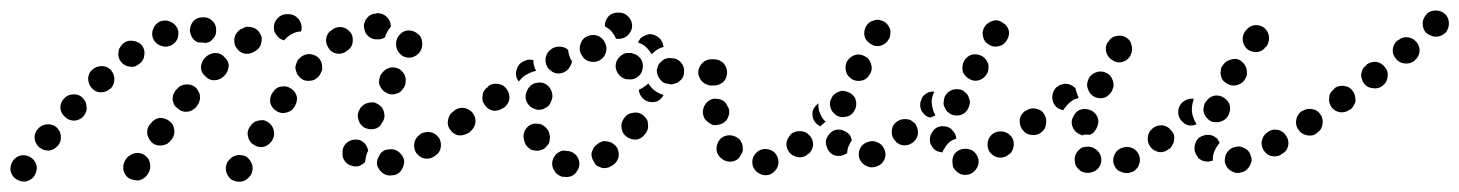

<svg xmlns="http://www.w3.org/2000/svg" viewBox="-39 -309 2782 366"><path d="M442 6Q439 -4 431 -10Q426 -13 422 -13Q417 -14 412 -13Q407 -12 403 -9Q399 -6 396 -2L395 -1Q390 8 392 18Q395 28 403 34Q408 36 412 37Q417 38 422 37Q427 36 431 33Q435 30 438 26L439 25Q444 16 442 6ZM31 8Q29 -2 21 -8Q13 -14 2 -13Q-8 -11 -14 -3Q-20 6 -19 16Q-17 26 -9 32Q0 38 10 37Q20 35 26 27Q32 18 31 8ZM247 13Q248 8 247 3Q246 -2 244 -6Q241 -10 237 -13Q233 -16 228 -17Q223 -18 218 -17Q213 -16 209 -13Q205 -11 202 -7L200 -4Q195 4 196 14Q198 25 207 31Q211 33 216 34Q221 35 225 35Q230 34 235 31Q239 28 242 24L243 22Q246 18 247 13ZM721 21Q725 18 727 14Q730 9 731 4Q732 0 731 -5Q728 -15 719 -21Q711 -26 701 -24H699Q694 -23 690 -20Q686 -17 684 -12Q681 -8 680 -3Q679 2 680 6Q683 16 692 22Q700 27 710 25H712Q717 24 721 21ZM632 7Q627 6 623 3Q619 0 617 -4Q614 -9 614 -14Q614 -15 614 -17Q613 -27 620 -35Q627 -42 637 -43Q642 -43 647 -42Q651 -40 655 -37Q658 -34 660 -30Q662 -26 663 -22Q659 -15 658 -6Q657 -3 657 0Q654 3 650 5Q646 8 642 8Q637 9 632 7ZM801 -27Q803 -37 798 -46Q795 -50 791 -53Q787 -56 782 -57Q777 -58 772 -57Q767 -56 763 -54L762 -53Q753 -47 751 -37Q749 -27 754 -18Q757 -14 761 -11Q765 -8 770 -7Q775 -6 780 -7Q784 -8 789 -11L790 -12Q799 -17 801 -27ZM77 -50Q76 -60 68 -67Q60 -73 50 -72Q40 -71 33 -63Q26 -55 27 -45Q28 -35 36 -28Q40 -25 45 -23Q50 -22 55 -22Q60 -23 64 -25Q68 -28 72 -32Q78 -40 77 -50ZM483 -60Q481 -70 472 -76Q468 -79 463 -80Q458 -80 453 -79Q448 -78 444 -75Q440 -72 438 -68L437 -67Q431 -58 434 -48Q436 -38 445 -33Q449 -30 454 -29Q459 -28 463 -29Q468 -30 472 -33Q476 -36 479 -40L480 -42Q485 -50 483 -60ZM293 -53Q294 -58 293 -63Q292 -68 290 -72Q287 -76 283 -79Q274 -85 264 -84Q254 -82 248 -73L246 -71Q243 -67 242 -62Q241 -57 242 -52Q243 -47 246 -43Q248 -39 252 -36Q256 -33 261 -32Q266 -31 271 -32Q276 -33 280 -35Q284 -38 287 -42L289 -44Q292 -49 293 -53ZM862 -63Q865 -68 865 -73Q866 -77 865 -82Q864 -87 861 -91Q855 -100 845 -101Q835 -103 826 -97L825 -96Q821 -94 818 -89Q816 -85 815 -80Q814 -75 815 -70Q816 -66 819 -62Q825 -53 835 -51Q845 -50 854 -56H855Q859 -59 862 -63ZM644 -82Q646 -72 655 -66Q659 -64 664 -63Q669 -62 674 -63Q679 -64 683 -67Q687 -70 689 -75L690 -76Q696 -85 693 -95Q691 -105 682 -110Q678 -113 673 -114Q668 -114 663 -113Q658 -112 654 -109Q650 -106 647 -102V-101Q641 -92 644 -82ZM125 -96Q127 -101 126 -105Q126 -110 124 -115Q122 -119 118 -123Q111 -130 100 -129Q90 -129 83 -121Q76 -114 76 -103Q77 -93 85 -86Q92 -79 103 -79Q113 -80 120 -87Q123 -91 125 -96ZM527 -124Q525 -134 516 -140Q512 -143 507 -144Q503 -145 498 -144Q493 -144 489 -141Q484 -138 482 -134L481 -133Q475 -125 476 -114Q478 -104 487 -98Q491 -95 496 -94Q500 -93 505 -94Q510 -95 514 -97Q519 -100 521 -104L522 -105Q528 -114 527 -124ZM341 -116Q343 -121 342 -126Q342 -131 339 -135Q337 -140 333 -143Q325 -149 315 -148Q304 -147 298 -139L296 -137Q293 -133 291 -128Q290 -123 290 -119Q291 -114 293 -109Q296 -105 300 -102Q308 -95 318 -96Q328 -97 335 -105L337 -108Q340 -111 341 -116ZM684 -158Q683 -153 684 -148Q686 -143 689 -139Q692 -135 696 -133Q705 -127 715 -130Q725 -132 730 -141L731 -142Q734 -147 734 -152Q735 -157 734 -161Q733 -166 730 -170Q727 -174 723 -177Q714 -182 704 -180Q694 -177 688 -168L687 -167Q685 -163 684 -158ZM172 -140Q172 -140 172 -140Q179 -148 179 -158Q179 -168 172 -176Q165 -183 155 -183Q144 -183 137 -176Q133 -173 131 -168Q129 -164 129 -159Q129 -154 131 -149Q133 -144 136 -141Q143 -133 153 -133Q164 -133 171 -140Q171 -140 172 -140ZM574 -173Q576 -177 575 -182Q575 -187 573 -192Q571 -196 567 -200Q559 -206 549 -206Q539 -205 532 -198L531 -197Q527 -193 526 -188Q524 -184 524 -179Q525 -174 527 -169Q529 -165 533 -161Q540 -154 551 -155Q561 -155 568 -163L569 -164Q572 -168 574 -173ZM397 -183Q397 -193 389 -200Q382 -208 372 -208Q362 -208 354 -201L352 -199Q345 -192 344 -181Q344 -171 352 -164Q359 -156 369 -156Q379 -156 387 -163L389 -165Q396 -172 397 -183ZM226 -187Q235 -193 236 -203Q238 -213 232 -222Q225 -230 215 -231Q205 -233 197 -227Q193 -224 190 -219Q187 -215 187 -210Q186 -205 187 -201Q188 -196 191 -192Q198 -183 208 -182Q218 -180 226 -187ZM716 -225Q716 -214 723 -207Q730 -199 741 -199Q746 -199 750 -201Q755 -203 759 -207Q762 -210 764 -215Q766 -219 766 -224V-225Q766 -226 766 -226Q766 -231 764 -236Q762 -241 758 -244Q755 -247 750 -249Q745 -251 740 -251Q730 -251 723 -243Q716 -236 716 -225Q716 -225 716 -225ZM455 -218Q458 -222 459 -227Q460 -232 460 -237Q459 -242 456 -246Q454 -250 450 -253Q446 -256 441 -257Q436 -258 431 -258Q426 -257 422 -254L419 -253Q415 -250 412 -246Q409 -242 408 -237Q407 -233 408 -228Q408 -223 411 -219Q416 -210 426 -207Q436 -205 445 -210L448 -212Q452 -214 455 -218ZM633 -227Q635 -238 630 -246Q627 -250 623 -253Q619 -256 614 -257Q609 -258 604 -257Q599 -256 595 -253L594 -252Q585 -247 583 -237Q581 -227 587 -218Q589 -214 593 -211Q597 -208 602 -207Q607 -206 612 -207Q617 -208 621 -211L622 -212Q631 -217 633 -227ZM286 -222Q276 -218 267 -222Q257 -226 253 -235Q249 -245 253 -254Q257 -264 266 -268Q276 -272 285 -268Q295 -264 299 -255Q300 -254 300 -253Q300 -251 301 -250Q301 -249 301 -249Q301 -247 301 -244Q301 -237 297 -231Q293 -225 286 -222ZM339 -228Q337 -229 335 -230Q333 -231 331 -233Q324 -240 323 -250Q323 -260 329 -268Q336 -276 347 -276Q357 -277 365 -270Q373 -263 373 -253Q374 -242 367 -235Q365 -233 363 -231Q362 -230 360 -229Q356 -228 353 -227Q353 -227 353 -227Q349 -228 344 -228Q342 -228 339 -228ZM490 -274Q497 -282 508 -282Q509 -282 510 -282H511Q516 -282 521 -280Q525 -278 529 -274Q532 -271 534 -266Q536 -262 536 -257Q536 -255 536 -253Q535 -251 535 -249Q528 -249 521 -246Q512 -242 505 -235Q504 -234 503 -232Q494 -234 489 -241Q483 -248 483 -256Q483 -267 490 -274ZM706 -258Q706 -259 706 -259Q706 -260 706 -261Q705 -271 697 -278Q690 -284 679 -284L678 -283Q673 -283 668 -281Q664 -279 661 -275Q657 -271 656 -266Q654 -262 655 -257Q656 -246 663 -240Q671 -233 682 -234H683Q686 -234 689 -235Q692 -236 695 -238Q696 -240 696 -242Q700 -251 706 -258Z M1046 28Q1051 27 1055 24Q1059 21 1061 17Q1064 13 1065 8Q1067 -2 1061 -11Q1055 -19 1045 -21Q1044 -21 1043 -21Q1038 -22 1034 -22Q1029 -21 1025 -18Q1020 -15 1018 -11Q1015 -7 1014 -2Q1012 8 1018 17Q1023 25 1033 28Q1035 28 1036 28Q1041 29 1046 28ZM1140 -9Q1142 -19 1137 -28Q1134 -32 1130 -35Q1126 -38 1121 -39Q1116 -40 1111 -40Q1107 -39 1102 -36L1101 -35Q1096 -32 1093 -28Q1091 -24 1089 -19Q1088 -15 1089 -10Q1090 -5 1093 -1Q1095 4 1099 7Q1103 9 1108 11Q1113 12 1118 11Q1123 10 1127 7L1129 6Q1137 1 1140 -9ZM965 -31Q968 -27 973 -24Q977 -22 982 -22Q987 -21 992 -23Q997 -24 1000 -27Q1004 -31 1007 -35Q1009 -39 1009 -44Q1010 -49 1008 -54Q1008 -55 1008 -55Q1007 -60 1003 -64Q1000 -68 996 -70Q992 -73 987 -73Q982 -74 977 -73Q967 -70 962 -61Q957 -52 960 -42Q960 -40 961 -39Q962 -34 965 -31ZM1196 -64Q1197 -69 1196 -74Q1196 -79 1193 -83Q1190 -87 1186 -90Q1178 -96 1168 -94Q1157 -93 1151 -84L1150 -83Q1147 -78 1146 -74Q1145 -69 1146 -64Q1147 -59 1149 -55Q1152 -51 1156 -48Q1165 -42 1175 -43Q1185 -45 1191 -54L1192 -55Q1195 -59 1196 -64ZM867 -74Q869 -84 863 -92Q860 -97 856 -99Q852 -102 847 -103Q842 -104 837 -103Q832 -102 828 -99L827 -98Q818 -92 816 -81Q815 -71 820 -63Q826 -54 837 -52Q847 -51 855 -56L857 -58Q865 -64 867 -74ZM932 -120Q933 -131 927 -139Q924 -143 920 -146Q916 -148 911 -149Q906 -150 901 -149Q896 -148 892 -145L891 -143Q887 -141 884 -136Q881 -132 881 -127Q880 -122 881 -117Q882 -113 885 -109Q891 -100 901 -98Q911 -97 920 -103L922 -104Q930 -110 932 -120ZM966 -113Q971 -104 981 -101Q986 -99 991 -100Q996 -100 1000 -103Q1005 -105 1008 -109Q1011 -113 1012 -117L1013 -119Q1016 -129 1011 -138Q1006 -148 996 -151Q986 -153 977 -149Q968 -144 965 -134L964 -132Q961 -122 966 -113ZM1218 -131Q1222 -129 1226 -128Q1222 -120 1214 -116Q1206 -113 1198 -115Q1190 -117 1185 -123Q1179 -130 1179 -138Q1184 -140 1188 -143Q1193 -146 1197 -150Q1199 -146 1203 -142Q1209 -135 1218 -131ZM1337 -153Q1344 -161 1344 -171Q1344 -176 1343 -180Q1341 -185 1337 -189Q1334 -192 1329 -194Q1324 -196 1319 -196H1317Q1307 -196 1300 -189Q1292 -181 1292 -171Q1292 -166 1294 -162Q1296 -157 1300 -153Q1303 -150 1308 -148Q1312 -146 1317 -146H1319Q1330 -146 1337 -153ZM1248 -150Q1253 -151 1257 -155Q1261 -158 1263 -162Q1265 -167 1265 -172Q1266 -182 1259 -190Q1252 -198 1242 -198H1240Q1235 -199 1230 -197Q1226 -196 1222 -192Q1218 -189 1216 -185Q1214 -180 1213 -175Q1213 -165 1220 -157Q1226 -149 1237 -149L1239 -148Q1244 -148 1248 -150ZM945 -173Q947 -184 955 -190L957 -191Q962 -194 967 -195Q973 -196 978 -194Q978 -192 978 -189Q979 -181 983 -174Q974 -172 967 -168Q958 -164 952 -156Q951 -155 950 -154Q950 -154 950 -154Q949 -154 949 -155Q943 -163 945 -173ZM1167 -158Q1172 -159 1176 -162Q1180 -165 1183 -169Q1185 -173 1186 -178Q1188 -188 1183 -196Q1177 -205 1167 -207L1165 -208Q1160 -208 1155 -208Q1150 -207 1146 -204Q1142 -201 1139 -197Q1136 -193 1135 -188Q1133 -178 1139 -169Q1145 -160 1155 -158H1157Q1162 -157 1167 -158ZM1044 -214Q1044 -214 1043 -214Q1043 -215 1043 -215Q1035 -221 1024 -220Q1014 -219 1007 -211L1006 -210Q1000 -202 1001 -192Q1002 -181 1010 -175Q1018 -168 1028 -169Q1038 -170 1045 -178L1046 -180Q1048 -182 1049 -185Q1051 -188 1051 -191Q1051 -192 1051 -193Q1049 -195 1048 -198Q1045 -205 1044 -214ZM1085 -192Q1095 -189 1104 -194Q1113 -199 1116 -209Q1119 -219 1114 -228Q1114 -228 1114 -228Q1110 -237 1100 -241Q1090 -244 1081 -240Q1071 -236 1068 -226Q1064 -217 1068 -207Q1069 -205 1070 -204Q1075 -194 1085 -192ZM1188 -223Q1183 -226 1177 -228Q1179 -232 1182 -236Q1185 -239 1190 -241Q1194 -243 1199 -244Q1204 -244 1209 -242Q1214 -240 1217 -237Q1221 -234 1223 -229Q1224 -228 1224 -227Q1225 -225 1225 -223Q1226 -221 1226 -219Q1225 -219 1224 -219Q1214 -216 1207 -209Q1205 -207 1203 -206Q1202 -207 1201 -209Q1196 -217 1188 -223ZM1121 -278Q1128 -285 1139 -285H1140H1141Q1151 -285 1158 -278Q1166 -270 1166 -260Q1166 -250 1158 -242Q1151 -235 1141 -235H1140H1139Q1138 -235 1137 -235Q1136 -235 1135 -235Q1135 -237 1134 -238Q1130 -246 1124 -252Q1119 -256 1114 -259Q1114 -259 1114 -260Q1114 -260 1114 -260Q1114 -270 1121 -278Z M1438 17Q1445 10 1445 0Q1445 -5 1443 -10Q1441 -14 1438 -18Q1434 -21 1430 -23Q1425 -25 1420 -25Q1409 -25 1402 -17Q1395 -10 1395 0Q1395 5 1397 10Q1399 14 1403 18Q1406 21 1411 23Q1415 25 1420 25H1421Q1431 25 1438 17ZM1822 13Q1828 5 1826 -6Q1825 -10 1822 -15Q1819 -19 1815 -22Q1811 -24 1806 -25Q1801 -26 1797 -25H1796Q1786 -23 1780 -15Q1775 -6 1777 4Q1777 9 1780 13Q1783 17 1787 20Q1791 23 1796 24Q1801 25 1806 24Q1816 22 1822 13ZM1647 -5Q1651 -15 1647 -24Q1645 -29 1641 -33Q1638 -36 1633 -38Q1629 -40 1624 -40Q1619 -40 1614 -38Q1604 -34 1600 -25Q1596 -15 1600 -5Q1602 -1 1606 3Q1609 6 1614 8Q1618 10 1623 10Q1628 10 1633 8Q1643 4 1647 -5ZM1350 -1Q1361 0 1369 -7Q1372 -11 1374 -15Q1377 -19 1377 -24Q1377 -29 1376 -34Q1374 -39 1371 -43Q1364 -50 1354 -51Q1343 -52 1335 -45Q1328 -38 1327 -28Q1326 -17 1333 -10Q1340 -2 1350 -1ZM1893 -29Q1895 -39 1890 -47Q1884 -56 1874 -58Q1864 -60 1855 -55Q1846 -49 1844 -39Q1842 -29 1847 -20Q1850 -16 1854 -13Q1858 -10 1863 -9Q1868 -8 1873 -9Q1878 -10 1882 -13Q1891 -18 1893 -29ZM1511 -33Q1511 -44 1504 -51Q1500 -55 1496 -57Q1491 -59 1486 -59Q1481 -59 1477 -58Q1472 -56 1468 -53V-52Q1461 -45 1460 -35Q1460 -25 1467 -17Q1474 -10 1485 -9Q1495 -9 1502 -16H1503Q1510 -23 1511 -33ZM1549 -14Q1540 -19 1537 -29Q1533 -39 1538 -48Q1543 -57 1552 -61Q1562 -64 1571 -59Q1581 -55 1584 -45Q1584 -44 1584 -43Q1585 -43 1585 -42Q1582 -38 1580 -33Q1576 -26 1576 -17Q1574 -16 1572 -15Q1570 -14 1568 -13Q1558 -10 1549 -14ZM1738 -29Q1732 -37 1734 -48Q1735 -53 1738 -57Q1740 -61 1744 -64Q1748 -67 1753 -68Q1758 -69 1763 -68Q1772 -67 1777 -60Q1783 -54 1784 -45Q1779 -43 1775 -41Q1767 -36 1762 -27Q1759 -23 1757 -18Q1756 -18 1756 -19Q1755 -19 1755 -19Q1744 -20 1738 -29ZM1711 -55Q1711 -66 1705 -74Q1701 -77 1697 -80Q1692 -82 1687 -82Q1683 -82 1678 -81Q1673 -79 1669 -76Q1661 -69 1661 -59Q1660 -49 1667 -41Q1670 -37 1674 -35Q1679 -32 1684 -32Q1689 -32 1693 -33Q1698 -35 1702 -38Q1710 -45 1711 -55ZM1955 -73Q1957 -83 1951 -91Q1948 -95 1944 -98Q1940 -101 1935 -101Q1930 -102 1925 -101Q1920 -100 1916 -97Q1908 -91 1906 -81Q1904 -71 1910 -62Q1913 -58 1917 -55Q1921 -53 1926 -52Q1931 -51 1936 -52Q1941 -53 1945 -56Q1954 -62 1955 -73ZM1510 -87Q1508 -98 1515 -106Q1516 -108 1518 -109Q1519 -111 1521 -112Q1521 -110 1521 -108Q1521 -98 1526 -89Q1529 -82 1535 -77Q1532 -75 1530 -73Q1527 -71 1525 -68Q1523 -69 1522 -70Q1521 -70 1520 -71Q1512 -77 1510 -87ZM1304 -83Q1307 -79 1311 -76Q1315 -73 1319 -71Q1324 -70 1329 -71Q1339 -72 1346 -80Q1352 -89 1351 -99Q1350 -104 1347 -108Q1345 -113 1341 -116Q1337 -119 1332 -120Q1327 -121 1322 -121Q1312 -119 1306 -111Q1300 -103 1301 -92Q1302 -87 1304 -83ZM1717 -99Q1715 -104 1715 -109Q1715 -114 1717 -118Q1718 -123 1722 -127Q1726 -131 1731 -133Q1736 -135 1742 -134Q1738 -126 1737 -117Q1737 -108 1740 -98Q1742 -93 1744 -89Q1740 -87 1735 -85Q1732 -85 1728 -87Q1725 -89 1723 -91Q1719 -95 1717 -99ZM1543 -109Q1544 -104 1546 -99Q1548 -95 1552 -92Q1556 -88 1560 -87Q1565 -85 1570 -86Q1575 -86 1579 -88Q1584 -90 1587 -94Q1590 -98 1592 -103Q1595 -113 1591 -122Q1586 -131 1576 -134Q1571 -136 1566 -136Q1562 -135 1557 -133Q1553 -131 1549 -127Q1546 -123 1545 -119L1544 -118Q1543 -114 1543 -109ZM1760 -115Q1759 -110 1761 -106Q1763 -101 1766 -97Q1769 -94 1774 -91Q1783 -87 1793 -90Q1803 -94 1807 -103Q1809 -108 1810 -113Q1810 -118 1808 -122Q1807 -127 1803 -131Q1800 -134 1796 -137Q1791 -139 1786 -139Q1781 -139 1777 -138Q1772 -136 1768 -133Q1764 -129 1762 -125Q1760 -120 1760 -115ZM1299 -161Q1301 -157 1304 -153Q1308 -150 1312 -148Q1317 -146 1322 -146Q1332 -146 1340 -153Q1347 -160 1347 -171Q1347 -176 1345 -181Q1343 -185 1340 -189Q1336 -192 1332 -194Q1327 -196 1322 -196Q1312 -196 1304 -189Q1297 -181 1297 -171Q1297 -166 1299 -161ZM1574 -172Q1577 -162 1587 -157Q1596 -153 1606 -156Q1615 -159 1620 -169Q1625 -178 1621 -188Q1618 -198 1609 -202Q1600 -207 1590 -204Q1580 -200 1575 -191Q1571 -182 1574 -172ZM1796 -184Q1795 -179 1796 -174Q1797 -169 1801 -165Q1804 -161 1808 -159Q1817 -153 1827 -156Q1837 -159 1842 -168Q1845 -172 1845 -177Q1846 -182 1845 -187Q1843 -192 1840 -196Q1837 -200 1833 -202Q1824 -207 1814 -205Q1804 -202 1799 -193Q1796 -188 1796 -184ZM1835 -239Q1837 -229 1846 -224Q1855 -218 1865 -221Q1875 -223 1880 -232Q1886 -241 1884 -251Q1881 -261 1872 -266Q1868 -269 1863 -270Q1858 -271 1853 -269Q1849 -268 1845 -265Q1841 -263 1838 -258Q1832 -249 1835 -239ZM1612 -259Q1607 -250 1609 -240Q1612 -230 1621 -225Q1630 -219 1640 -222Q1650 -225 1655 -234Q1658 -238 1658 -243Q1659 -248 1658 -253Q1656 -258 1653 -262Q1650 -266 1646 -268Q1642 -270 1637 -271Q1632 -272 1627 -270Q1622 -269 1618 -266Q1614 -263 1612 -259Z M2127 13Q2131 10 2132 5Q2134 1 2134 -4Q2134 -9 2132 -14Q2128 -23 2119 -27Q2109 -31 2100 -27H2099Q2094 -25 2090 -21Q2087 -18 2085 -13Q2083 -8 2083 -3Q2083 2 2085 6Q2089 16 2099 19Q2109 23 2118 19H2119Q2124 17 2127 13ZM2040 20Q2050 18 2056 10Q2062 1 2060 -9Q2058 -19 2049 -25Q2049 -25 2049 -25Q2045 -28 2040 -29Q2035 -30 2030 -29Q2025 -29 2021 -26Q2017 -23 2014 -19Q2011 -15 2010 -10Q2009 -5 2010 -1Q2010 4 2013 9Q2016 13 2020 16Q2020 16 2021 17Q2030 22 2040 20ZM2338 14Q2342 10 2344 6Q2346 1 2347 -3Q2347 -8 2345 -13Q2342 -23 2332 -27Q2323 -32 2313 -28H2312Q2307 -26 2304 -23Q2300 -19 2298 -15Q2296 -10 2296 -6Q2295 -1 2297 4Q2301 14 2310 18Q2319 23 2329 19H2330Q2335 17 2338 14ZM2255 -2Q2250 -4 2246 -7Q2243 -11 2241 -15Q2238 -20 2238 -25V-26Q2238 -36 2244 -44Q2251 -51 2262 -52Q2267 -52 2271 -51Q2276 -49 2280 -46Q2282 -44 2283 -42Q2285 -39 2286 -37Q2281 -31 2278 -25Q2273 -16 2273 -6Q2273 -4 2273 -3Q2271 -2 2269 -2Q2267 -1 2264 -1Q2259 -1 2255 -2ZM2416 -29Q2419 -39 2414 -48Q2411 -53 2408 -56Q2404 -59 2399 -61Q2394 -62 2389 -62Q2384 -61 2380 -59L2379 -58Q2370 -53 2367 -43Q2364 -34 2369 -24Q2374 -15 2383 -12Q2393 -9 2403 -14V-15Q2413 -19 2416 -29ZM2196 -33Q2199 -37 2199 -42Q2200 -47 2199 -52Q2197 -56 2194 -60Q2188 -68 2178 -70Q2167 -71 2159 -65L2158 -64Q2150 -58 2149 -47Q2148 -37 2154 -29Q2160 -21 2171 -19Q2181 -18 2189 -25H2190Q2194 -28 2196 -33ZM2007 -64Q2002 -73 2005 -83L2006 -84Q2009 -94 2018 -99Q2027 -103 2037 -100Q2047 -97 2052 -88Q2057 -79 2053 -69V-68Q2051 -63 2047 -58Q2044 -54 2038 -52Q2032 -53 2026 -52Q2025 -51 2024 -51Q2023 -51 2023 -51Q2022 -52 2022 -52Q2012 -55 2007 -64ZM2479 -63Q2481 -67 2482 -72Q2483 -77 2482 -82Q2481 -87 2478 -91Q2472 -100 2462 -101Q2452 -103 2443 -97H2442Q2434 -91 2432 -81Q2430 -70 2436 -62Q2442 -53 2452 -52Q2463 -50 2471 -56H2472Q2476 -59 2479 -63ZM1955 -73Q1957 -83 1951 -92Q1949 -96 1944 -99Q1940 -101 1935 -102Q1931 -103 1926 -102Q1921 -101 1917 -98H1916Q1907 -92 1905 -82Q1904 -71 1909 -63Q1912 -59 1916 -56Q1921 -53 1925 -52Q1930 -52 1935 -53Q1940 -54 1944 -56L1945 -57Q1954 -63 1955 -73ZM2237 -120Q2236 -120 2235 -121Q2234 -121 2233 -121Q2228 -121 2223 -119Q2219 -117 2215 -114L2214 -113Q2207 -106 2207 -95Q2207 -85 2214 -78Q2219 -72 2227 -70Q2235 -69 2242 -72Q2239 -77 2237 -82Q2233 -91 2233 -100Q2233 -109 2236 -118V-119Q2237 -120 2237 -120ZM2257 -91Q2262 -81 2271 -77Q2276 -76 2281 -76Q2286 -76 2290 -78Q2295 -80 2298 -83Q2302 -87 2304 -92V-93Q2308 -102 2304 -112Q2299 -121 2290 -125Q2285 -127 2280 -127Q2275 -127 2271 -125Q2266 -123 2263 -119Q2259 -115 2257 -111V-110Q2253 -100 2257 -91ZM1967 -126Q1968 -136 1975 -143H1976Q1980 -147 1985 -148Q1990 -150 1995 -149Q1999 -149 2004 -146Q2008 -144 2011 -141Q2012 -136 2014 -131Q2015 -127 2017 -123Q2017 -123 2017 -123Q2017 -123 2017 -122Q2012 -121 2008 -119Q1999 -114 1993 -106Q1990 -103 1988 -99Q1983 -100 1979 -102Q1975 -104 1972 -108Q1966 -116 1967 -126ZM2035 -139Q2038 -129 2048 -124Q2057 -120 2067 -123Q2076 -127 2081 -136V-137Q2086 -146 2082 -156Q2079 -166 2070 -170Q2060 -175 2050 -171Q2041 -168 2036 -159V-158Q2031 -148 2035 -139ZM2288 -173Q2287 -168 2289 -163Q2290 -158 2293 -155Q2297 -151 2301 -149Q2310 -144 2320 -147Q2330 -150 2335 -159V-160Q2338 -164 2338 -169Q2338 -174 2337 -179Q2335 -184 2332 -188Q2329 -191 2325 -194Q2316 -199 2306 -195Q2296 -192 2291 -183L2290 -182Q2288 -178 2288 -173ZM2070 -209Q2073 -199 2082 -194Q2091 -188 2101 -191Q2111 -194 2116 -203V-204Q2121 -213 2118 -223Q2116 -233 2107 -238Q2098 -243 2088 -240Q2078 -238 2073 -228H2072Q2067 -218 2070 -209ZM2330 -232Q2331 -222 2339 -215Q2347 -209 2358 -210Q2368 -211 2374 -220H2375Q2381 -229 2380 -239Q2379 -249 2371 -256Q2363 -262 2352 -261Q2342 -259 2336 -251L2335 -250Q2329 -242 2330 -232Z M2479 -63Q2481 -67 2482 -72Q2483 -77 2482 -82Q2481 -87 2478 -91Q2475 -95 2471 -97Q2467 -100 2462 -101Q2457 -102 2452 -100Q2447 -99 2443 -96Q2438 -93 2436 -89Q2433 -85 2432 -80Q2432 -75 2433 -70Q2434 -65 2437 -61Q2440 -57 2444 -54Q2448 -52 2453 -51Q2458 -50 2463 -51Q2467 -52 2471 -55L2472 -56Q2476 -59 2479 -63ZM2541 -107Q2544 -112 2545 -116Q2545 -121 2544 -126Q2543 -131 2540 -135Q2534 -144 2524 -145Q2514 -147 2505 -141V-140Q2501 -137 2498 -133Q2495 -129 2495 -124Q2494 -119 2495 -114Q2496 -109 2499 -105Q2505 -97 2515 -95Q2526 -94 2534 -100H2535Q2539 -103 2541 -107ZM2606 -162Q2608 -173 2601 -181Q2595 -189 2585 -191Q2575 -192 2566 -186V-185Q2562 -182 2559 -178Q2557 -174 2556 -169Q2555 -164 2557 -159Q2558 -154 2561 -150Q2567 -142 2577 -141Q2588 -139 2596 -145L2597 -146Q2605 -152 2606 -162ZM2667 -211Q2668 -221 2661 -229Q2654 -237 2644 -238Q2634 -239 2626 -232H2625Q2617 -225 2616 -215Q2615 -205 2622 -197Q2628 -189 2639 -188Q2649 -187 2657 -193L2658 -194Q2666 -201 2667 -211ZM2723 -264Q2723 -275 2716 -282Q2708 -289 2698 -289Q2687 -289 2680 -282V-281Q2673 -274 2673 -264Q2673 -253 2680 -246Q2684 -243 2689 -241Q2693 -239 2698 -239Q2703 -239 2708 -241Q2712 -243 2716 -246Q2723 -254 2723 -264Z"/></svg>

Font: FRB American Cursive Dotted Black
Style: Bold Italic
Weight: 900
Italic angle: -25°
Version: Version 2.0;Modular Font Editor K font №1